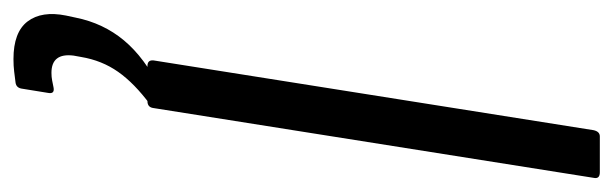

<svg xmlns="http://www.w3.org/2000/svg" viewBox="-356 -370 889 278"><g transform="rotate(90 88.0 -230.5)"><path d="M44 0Q35 0 36 -9L137 -646Q139 -655 146 -655H198Q208 -655 206 -646L105 -9Q104 0 95 0ZM34 194Q-5 194 -20.5 173.5Q-36 153 -29 118L-26 104Q-18 64 7 34Q32 4 78 -19L100 -4Q69 19 52.5 42.5Q36 66 31 96L29 107Q25 139 54 139Q60 139 65 138Q70 137 75 136Q85 134 83 144L77 181Q76 190 68 191Q60 192 52 193Q44 194 34 194Z"/></g></svg>

Font: Sofia Sans Condensed
Style: Italic
Weight: 400
Italic angle: -9°
Designer: Botio Nikoltchev, Ani Petrova
Foundry: lettersoup
Version: Version 4.101